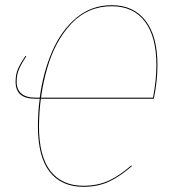

<svg xmlns="http://www.w3.org/2000/svg" viewBox="-20 -709 670 739"><path d="M569 -333Q582 -400 582 -459Q582 -568 537.5 -626.5Q493 -685 410 -685Q318 -685 255 -618.5Q192 -552 161.5 -446Q131 -340 130 -223Q130 -107 174.5 -50.5Q219 6 301 6Q355 6 397 -13Q439 -32 485 -72L488 -70Q441 -29 398.5 -9.5Q356 10 301 10Q217 10 171.5 -47.5Q126 -105 126 -223Q126 -280 133 -329H117Q78 -329 59 -345Q40 -361 40 -395Q40 -423 49.5 -444.5Q59 -466 78 -494L81 -492Q64 -467 54 -444.5Q44 -422 44 -395Q44 -333 118 -333H133Q146 -431 181 -511.5Q216 -592 274 -640.5Q332 -689 410 -689Q494 -689 540 -629.5Q586 -570 586 -459Q586 -397 572 -329H137L138 -333Z"/></svg>

Font: Fira Sans Condensed Four
Style: Italic
Weight: 100
Width: 3
Italic angle: -8°
Designer: bBox Type GmbH & Carrois Corporate GbR & Edenspiekermann AG
Foundry: bBox Type GmbH & Carrois Corporate GbR & Edenspiekermann AG
Version: Version 4.301